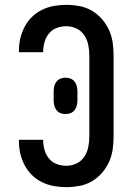

<svg xmlns="http://www.w3.org/2000/svg" viewBox="-20 -763 540 791"><path d="M253 8Q227 8 202 3.5Q177 -1 154 -12Q131 -23 112.5 -41Q94 -59 82 -81.5Q70 -104 64 -129Q58 -154 58 -180V-187H158V-183Q158 -163 164 -143.5Q170 -124 182.5 -109Q195 -94 214 -87Q233 -80 253 -80Q275 -80 295 -89.5Q315 -99 327 -117Q339 -135 343.5 -156.5Q348 -178 348 -200V-535Q348 -557 343.5 -578.5Q339 -600 327 -618Q315 -636 295 -645.5Q275 -655 253 -655Q233 -655 214 -648Q195 -641 182.5 -626Q170 -611 164 -591.5Q158 -572 158 -552V-548H58V-555Q58 -581 64 -606Q70 -631 82 -653.5Q94 -676 112.5 -694Q131 -712 154 -723Q177 -734 202 -738.5Q227 -743 253 -743Q280 -743 307 -738Q334 -733 357.5 -719.5Q381 -706 399 -685.5Q417 -665 428.5 -640.5Q440 -616 444 -589Q448 -562 448 -535V-200Q448 -173 444 -146Q440 -119 428.5 -94.5Q417 -70 399 -49.5Q381 -29 357.5 -15.5Q334 -2 307 3Q280 8 253 8ZM250 -293Q239 -293 229 -297Q219 -301 212.5 -309.5Q206 -318 203.5 -328.5Q201 -339 201 -350V-386Q201 -397 203.5 -407.5Q206 -418 212.5 -426.5Q219 -435 229 -439Q239 -443 250 -443Q261 -443 271 -439Q281 -435 287.5 -426.5Q294 -418 296.5 -407.5Q299 -397 299 -386V-350Q299 -339 296.5 -328.5Q294 -318 287.5 -309.5Q281 -301 271 -297Q261 -293 250 -293Z"/></svg>

Font: Iosevka Semibold
Style: Regular
Weight: 600
Monospace: yes
Designer: Belleve Invis
Foundry: Belleve Invis
Version: Version 33.2.3; ttfautohint (v1.8.4)